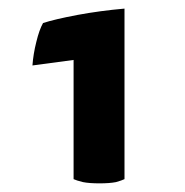

<svg xmlns="http://www.w3.org/2000/svg" viewBox="-20 -803 425 442"><path d="M149.4 -390.6Q155.3 -387.7 170.9 -383.8Q185.5 -380.9 209 -380.9Q232.4 -380.9 247.1 -383.8Q260.7 -387.7 266.6 -390.6Q266.6 -521.5 266.6 -783.2Q210.9 -778.3 158.2 -768.6Q106.4 -758.8 79.1 -750Q70.3 -734.4 63.5 -706.1Q56.6 -678.7 54.7 -652.3Q85.9 -656.2 149.4 -665Q149.4 -596.7 149.4 -390.6Z"/></svg>

Font: cl
Style: Bold
Weight: 400
Designer: Mitja Miklavcic
Version: Version 7.504; 2011; Build 1021